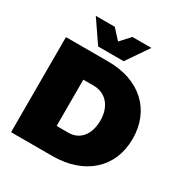

<svg xmlns="http://www.w3.org/2000/svg" viewBox="-205 -1070 1169 1226"><g transform="rotate(30 379.5 -457.0)"><path d="M446 -752 557 -914H417L352 -843L287 -914H147L258 -752ZM363 -701H50V0H354C591 0 744 -138 744 -351C744 -564 594 -701 363 -701ZM369 -180H282V-521H358C448 -521 507 -453 507 -349C507 -246 453 -180 369 -180Z"/></g></svg>

Font: Montserrat arm Black
Style: Regular
Weight: 900
Designer: Julieta Ulanovsky
Foundry: Julieta Ulanovsky
Version: Version 6.000;PS 006.000;hotconv 1.0.88;makeotf.lib2.5.64775